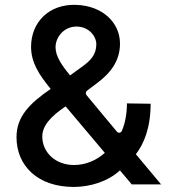

<svg xmlns="http://www.w3.org/2000/svg" viewBox="-20 -755 691 786"><path d="M639.6 0 536.2 -123.6C568.2 -165.1 596.6 -230.1 596.6 -330.3L499.6 -331.7C499.6 -291.2 492.9 -252.1 479 -219.5C474.4 -209.9 464.5 -208.8 457.7 -217L335.2 -364.3C329.2 -371.4 330.6 -380 337.7 -384.9L374.6 -412.6C435 -457 471.2 -507.5 471.2 -576.7C471.2 -661.6 400.6 -731.9 290.8 -735.1C180 -738.6 107.2 -663.7 107.2 -563.2C107.2 -498.6 140.6 -448.2 187.5 -391C101.2 -331.7 47.6 -278.1 47.6 -193.2C47.6 -76.3 134.6 10.7 283 10.3C348.7 9.9 421.2 -11.4 470.9 -57.5L519.5 0ZM293.3 -646.3C342.3 -646.3 374.3 -608 374.3 -573.9C374.3 -530.5 350.1 -505.7 311.1 -478.3L267 -446.4C233.7 -486.5 207.4 -524.1 207.4 -561.4C207.4 -603.7 242.2 -646.3 293.3 -646.3ZM283.4 -79.5C204.5 -79.5 153.1 -133.2 153.1 -196C153.1 -239.7 187.1 -278.1 248.6 -319.6L409.1 -129.3C373.2 -96.9 328.1 -79.5 283.4 -79.5Z"/></svg>

Font: RA Harald Medium
Style: Regular
Weight: 500
Designer: Rasmus Andersson
Foundry: rsms
Version: Version 3.000;hotconv 1.0.109;makeotfexe 2.5.65596